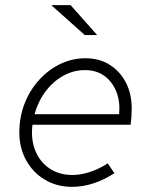

<svg xmlns="http://www.w3.org/2000/svg" viewBox="-20 -715 576 745"><path d="M260 10Q201 10 154.5 -17.5Q108 -45 81.5 -93Q55 -141 55 -201Q55 -260 75 -312Q95 -364 131 -404Q167 -444 213.5 -466.5Q260 -489 312 -489Q365 -489 405 -464Q445 -439 468 -395.5Q491 -352 491 -295Q491 -279 490 -263.5Q489 -248 487 -231H106Q99 -175 117 -130.5Q135 -86 172.5 -61Q210 -36 261 -36Q293 -36 328.5 -47.5Q364 -59 398 -81L424 -43Q384 -17 342.5 -3.5Q301 10 260 10ZM114 -272H442Q447 -320 431.5 -359Q416 -398 385 -420.5Q354 -443 309 -443Q265 -443 225.5 -421Q186 -399 157 -360.5Q128 -322 114 -272ZM309 -579 179 -695H254L357 -579Z"/></svg>

Font: Red Hat Text VF
Style: Italic
Weight: 300
Italic angle: -12°
Designer: Pentagram, MCKL
Foundry: Pentagram, MCKL
Version: Version 1.023